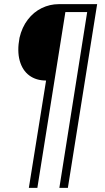

<svg xmlns="http://www.w3.org/2000/svg" viewBox="-20 -725 506 925"><path d="M119 180 202 -337Q154 -337 121 -361.5Q88 -386 75 -432.5Q62 -479 74 -543Q86 -594 114 -630.5Q142 -667 181 -686Q220 -705 263 -705H448L307 180H266L400 -667H295L160 180Z"/></svg>

Font: Nunito Sans 10pt Condensed ExtraLight
Style: Italic
Weight: 250
Width: 3
Italic angle: -9°
Designer: Vernon Adams
Foundry: Vernon Adams
Version: Version 3.101;gftools[0.9.27]